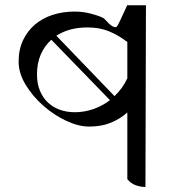

<svg xmlns="http://www.w3.org/2000/svg" viewBox="-20 -735 720 763"><path d="M558 8Q538 8 519 1Q500 -6 486 -23V-288Q458 -263 421 -247.5Q384 -232 334 -232Q292 -232 243 -255Q194 -278 152 -315Q110 -352 82 -398Q54 -444 54 -490Q54 -538 71.5 -575Q89 -612 119 -637.5Q149 -663 189.5 -676Q230 -689 276 -689Q310 -689 340 -681Q389 -668 396 -659Q431 -619 444 -629Q448 -631 486 -715L484 -714H560ZM277 -289Q315 -289 351 -301.5Q387 -314 417 -337L184 -577Q157 -553 142 -518.5Q127 -484 127 -439Q127 -403 138.5 -375Q150 -347 170 -328Q190 -309 217.5 -299Q245 -289 277 -289ZM486 -568Q451 -595 413.5 -610.5Q376 -626 327 -626Q255 -626 204 -593L435 -353Q451 -368 464 -386Q477 -404 486 -424Z"/></svg>

Font: ukannada25
Style: Book
Weight: 400
Designer: Jelle Bosma - Monotype Design Team
Foundry: Monotype Imaging Inc.
Version: Version 2.003